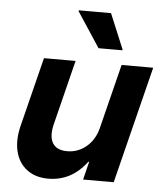

<svg xmlns="http://www.w3.org/2000/svg" viewBox="-52 -762 692 817"><g transform="rotate(5 294.0 -353.5)"><path d="M184.2 9.2Q129.2 9.2 92.9 -18.3Q56.7 -45.8 44.6 -93.8Q32.5 -141.7 47.5 -203.3L121.7 -500H256.7L187.5 -222.5Q175 -170.8 192.1 -142.5Q209.2 -114.2 254.2 -114.2Q300.8 -114.2 336.7 -144.6Q372.5 -175 385 -226.7L453.3 -500H588.3L463.3 0H332.5L351.7 -77.5H348.3Q283.3 9.2 184.2 9.2ZM349.2 -562.5 250.8 -712.5 251.7 -715.8H389.2L451.7 -565.8L450.8 -562.5Z"/></g></svg>

Font: Funnel Sans Light
Style: Bold Italic
Weight: 700
Italic angle: -14.036°
Version: Version 1.000